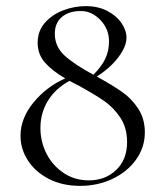

<svg xmlns="http://www.w3.org/2000/svg" viewBox="-20 -594 529 627"><path d="M453 -162Q453 -113 424.5 -73Q396 -33 347.5 -10Q299 13 242 13Q184 13 140 -9.5Q96 -32 71.5 -69.5Q47 -107 47 -150Q47 -208 89.5 -259.5Q132 -311 193 -338Q150 -363 126.5 -390Q103 -417 103 -454Q103 -493 127 -520Q151 -547 187 -560.5Q223 -574 260 -574Q300 -574 330 -558.5Q360 -543 376.5 -519Q393 -495 393 -471Q393 -442 366.5 -407Q340 -372 296 -344Q347 -316 378.5 -294Q410 -272 431.5 -239Q453 -206 453 -162ZM285 -350Q312 -377 324 -402.5Q336 -428 336 -459Q336 -499 308 -528.5Q280 -558 244 -558Q205 -558 182 -538.5Q159 -519 159 -484Q159 -442 190.5 -413Q222 -384 285 -350ZM395 -130Q395 -177 372.5 -210.5Q350 -244 318.5 -265.5Q287 -287 234 -316Q225 -320 207 -330Q161 -305 136.5 -265Q112 -225 112 -176Q112 -131 132 -92Q152 -53 188 -29Q224 -5 270 -5Q324 -5 359.5 -39Q395 -73 395 -130Z"/></svg>

Font: Cormorant Upright
Style: Regular
Weight: 400
Designer: Christian Thalmann (Catharsis Fonts)
Foundry: Catharsis Fonts
Version: Version 3.302